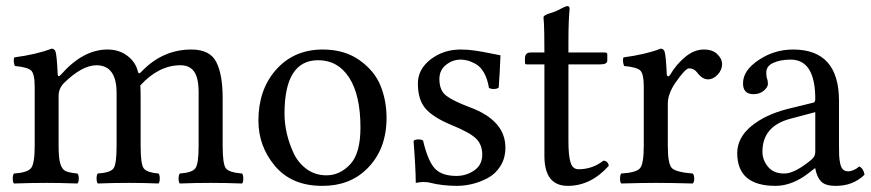

<svg xmlns="http://www.w3.org/2000/svg" viewBox="-20 -602 2867 632"><path d="M169.9 -357.9Q170.9 -344.7 182.1 -357.9Q253.9 -439 334 -439Q372.1 -439 399.4 -418.2Q426.8 -397.5 434.1 -365.7Q436.5 -356 444.8 -365.2Q514.6 -439 609.9 -439Q670.9 -439 691.9 -397.9Q712.9 -356.9 712.9 -279.8V-122.1Q712.9 -62 723.4 -48.1Q733.9 -34.2 776.9 -30.8Q780.8 -25.9 780.8 -13.9Q780.8 -2 776.9 2Q720.7 0 673.8 0Q622.1 0 571.8 2Q567.9 -2 567.9 -13.9Q567.9 -25.9 571.8 -30.8Q612.8 -33.7 623.3 -48.3Q633.8 -63 633.8 -122.1V-297.9Q633.8 -345.7 618.9 -366.5Q604 -387.2 574.2 -387.2Q502.4 -387.2 441.9 -320.8Q442.9 -308.6 442.9 -280.8V-122.1Q442.9 -62 452.9 -48.1Q462.9 -34.2 502 -30.8Q505.9 -25.9 505.9 -14.4Q505.9 -2.9 502 2Q452.1 0 403.8 0Q352.1 0 301.8 2Q297.9 -2.9 297.9 -14.9Q297.9 -26.9 301.8 -30.8Q343.8 -33.7 353.8 -47.9Q363.8 -62 363.8 -122.1V-295.9Q363.8 -386.7 297.9 -387.2Q250 -387.2 189.9 -328.1Q172.9 -310.1 172.9 -286.1V-122.1Q172.9 -80.6 178.7 -62.5Q184.6 -44.4 195.3 -39.1Q206.1 -33.7 234.9 -30.8Q239.3 -26.4 239.3 -14.4Q239.3 -2.4 234.9 2Q174.8 0 133.8 0Q85.9 0 25.9 2Q22 -2 22 -13.9Q22 -25.9 25.9 -30.8Q69.8 -33.7 82 -48.3Q94.2 -63 94.2 -122.1V-316.9Q94.2 -358.9 82.5 -369.9Q70.8 -380.9 28.8 -384.8Q22.9 -401.9 26.9 -413.1Q101.1 -422.9 149.9 -441.9Q157.7 -441.9 162.1 -434.1Q167 -422.9 169.9 -357.9Z M830.6 -205.1Q830.6 -304.2 885.7 -369.1Q945.3 -439 1042.5 -439Q1114.3 -439 1163.8 -403.6Q1213.4 -368.2 1232.9 -319.1Q1252.4 -270 1252.4 -213.9Q1252.4 -109.4 1187.5 -45.9Q1130.4 10.3 1040.5 9.8Q940.4 9.8 885.5 -55.2Q830.6 -120.1 830.6 -205.1ZM1027.3 -403.8Q916.5 -403.8 916.5 -228Q916.5 -195.8 924.1 -162.8Q931.6 -129.9 946.5 -97.9Q961.4 -65.9 989.5 -45.4Q1017.6 -24.9 1054.7 -24.9Q1098.6 -24.9 1132.6 -61Q1166.5 -97.2 1166.5 -182.1Q1166.5 -289.1 1129.4 -346.4Q1092.3 -403.8 1027.3 -403.8Z M1341.3 -138.2Q1346.2 -143.1 1356.9 -143.1Q1367.7 -143.1 1372.6 -139.2Q1388.7 -71.3 1411.6 -47.1Q1434.6 -22.9 1482.4 -22.9Q1514.6 -22.9 1541 -41Q1567.4 -59.1 1567.4 -92.8Q1567.4 -126 1546.9 -146Q1526.4 -166 1465.3 -190.9Q1405.3 -215.8 1380.4 -244.9Q1355.5 -273.9 1355.5 -327.1Q1355.5 -374 1397.5 -406.5Q1439.5 -439 1496.6 -439Q1519.5 -439 1543.5 -435.5Q1567.4 -432.1 1594 -426.5Q1620.6 -420.9 1627.4 -419.9Q1625.5 -366.7 1621.6 -314Q1616.7 -309.1 1605.5 -309.1Q1594.2 -309.1 1589.4 -313Q1584.5 -342.8 1573 -362.8Q1561.5 -382.8 1545.9 -391.4Q1530.3 -399.9 1518.8 -402.8Q1507.3 -405.8 1496.6 -405.8Q1469.7 -405.8 1448 -388.4Q1426.3 -371.1 1426.3 -341.8Q1426.3 -304.2 1449 -286.9Q1471.7 -269.5 1526.4 -249Q1643.6 -205.6 1643.6 -116.2Q1643.6 -81.1 1627 -54.9Q1610.4 -28.8 1584.5 -15.4Q1558.6 -2 1533.4 3.9Q1508.3 9.8 1484.4 9.8Q1435.5 9.8 1393.6 -1Q1386.7 -2.9 1373.5 -2.9Q1363.8 -2.9 1348.6 0Q1348.1 -52.2 1341.3 -138.2Z M1726.1 -429.2H1772Q1772 -467.3 1771.5 -492.2Q1771 -517.1 1770.5 -524.7Q1770 -532.2 1769.5 -537.1Q1769 -542 1769 -544.9Q1769 -552.2 1791 -558.6Q1808.6 -563.5 1825.2 -572.8Q1841.8 -581.5 1847.2 -582Q1855 -582 1855 -573.2Q1851.1 -533.2 1851.1 -467.8V-429.2H1971.2Q1979 -429.2 1979 -422.9V-402.8Q1979 -389.6 1955.1 -390.1H1851.1V-137.2Q1851.1 -88.4 1858.2 -66.7Q1865.2 -44.9 1884.3 -44.9Q1930.2 -44.9 1966.3 -73.2Q1981.4 -72.3 1983.9 -56.2Q1924.8 9.8 1849.1 9.8Q1772 9.8 1772 -88.9V-390.1H1712.9Q1708 -390.1 1708 -396V-409.2Q1708 -429.2 1726.1 -429.2Z M2174.8 -357.9Q2174.8 -353 2178 -351.1Q2181.2 -349.1 2186 -356Q2206.1 -390.1 2235.6 -414.6Q2265.1 -439 2296.9 -439Q2325.7 -439 2341.3 -423.6Q2356.9 -408.2 2356.9 -391.1Q2356.9 -372.1 2342.5 -356.4Q2328.1 -340.8 2310.1 -340.8Q2291.5 -340.8 2273.9 -364.3Q2264.2 -377 2248 -377Q2235.8 -377 2202.1 -328.1Q2178.2 -292 2178.2 -261.2V-122.1Q2178.2 -62 2191.7 -48.6Q2205.1 -35.2 2260.3 -30.8Q2265.1 -25.9 2265.1 -13.9Q2265.1 -2 2260.3 2Q2190.4 0 2139.2 0Q2095.2 0 2024.9 2Q2021 -2 2021 -13.9Q2021 -25.9 2024.9 -30.8Q2073.7 -33.7 2086.4 -47.9Q2099.1 -62 2099.1 -122.1V-316.9Q2099.1 -358.9 2087.6 -369.9Q2076.2 -380.9 2034.2 -384.8Q2028.3 -401.9 2032.2 -413.1Q2106.4 -422.9 2154.8 -441.9Q2162.6 -441.9 2167 -434.1Q2171.9 -421.9 2174.8 -357.9Z M2663.6 -232.9 2584.5 -211.9Q2489.3 -188 2489.7 -102.1Q2489.7 -75.2 2508.1 -53Q2526.4 -30.8 2561.5 -30.8Q2595.7 -30.8 2649.4 -75.2Q2663.6 -86.4 2663.6 -101.1ZM2663.6 -47.9H2661.6L2641.6 -32.2Q2587.4 9.8 2532.7 9.8Q2406.7 9.8 2406.7 -98.1Q2406.7 -147.9 2452.1 -186Q2497.6 -224.1 2571.8 -243.2L2657.7 -264.2Q2663.6 -266.1 2663.6 -275.9Q2663.6 -405.8 2582.5 -405.8Q2549.3 -405.8 2525.9 -395.3Q2502.4 -384.8 2502.4 -363.8Q2502.4 -349.6 2504.4 -344.2Q2507.3 -338.4 2507.8 -326.2Q2507.8 -314.9 2494.1 -303.5Q2480.5 -292 2460.4 -292Q2425.3 -292 2425.8 -328.1Q2425.8 -370.1 2477.3 -404.5Q2528.8 -439 2590.8 -439Q2741.7 -439 2741.7 -270V-123Q2741.7 -102.1 2742.2 -90.1Q2742.7 -78.1 2745.6 -64Q2748.5 -49.8 2755.1 -43.9Q2761.7 -38.1 2771.5 -38.1Q2789.6 -38.1 2808.6 -54.2Q2822.8 -46.4 2825.7 -26.9Q2787.6 10.3 2730.5 9.8Q2696.3 9.8 2682.4 -5.1Q2668.5 -20 2663.6 -47.9Z"/></svg>

Font: Linux Libertine
Style: Regular
Weight: 400
Designer: Philipp H. Poll
Foundry: Philipp H. Poll
Version: Version 5.3.0 ; ttfautohint (v0.9)